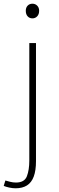

<svg xmlns="http://www.w3.org/2000/svg" viewBox="-53 -759 318 1035"><path d="M31 256Q15 256 -3.5 252Q-22 248 -33 243L-24 214Q-14 217 1.5 221Q17 225 33 225Q79 225 92 191Q105 157 105 106V-527H141V110Q141 160 129 192.5Q117 225 92.5 240.5Q68 256 31 256ZM122 -660Q106 -660 96 -671Q86 -682 86 -701Q86 -718 96 -728.5Q106 -739 122 -739Q137 -739 147.5 -728.5Q158 -718 158 -701Q158 -682 147.5 -671Q137 -660 122 -660Z"/></svg>

Font: Noto Sans TC Thin Thin
Style: Regular
Weight: 250
Version: Version 2.004-H2;hotconv 1.0.118;makeotfexe 2.5.65603